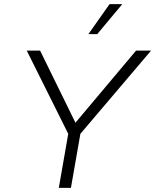

<svg xmlns="http://www.w3.org/2000/svg" viewBox="-20 -914 755 934"><path d="M266 0 312 -263 110 -668H175L347 -317L642 -668H715L371 -263L325 0ZM410 -748 513 -894H575L453 -748Z"/></svg>

Font: Gantari Light
Style: Italic
Weight: 300
Italic angle: -10°
Version: Version 1.000